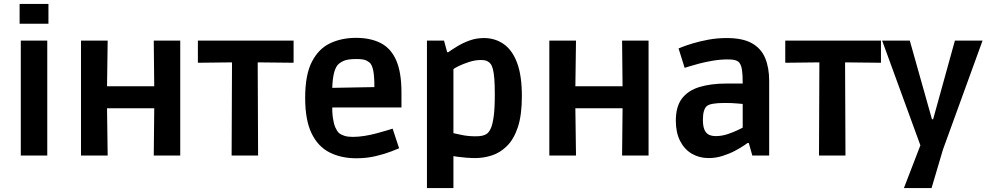

<svg xmlns="http://www.w3.org/2000/svg" viewBox="-20 -793 5035 979"><path d="M86 0V-586H221V0ZM80 -672V-773H227V-672Z M393 0V-586H529L525 -295L529 0ZM764 0 767 -294 764 -586H899V0ZM455 -241V-353H837V-241Z M1161 0 1163 -475 989 -473V-586H1477V-473L1294 -475L1296 0Z M1797 14Q1719 14 1660 -16Q1601 -46 1568.5 -113.5Q1536 -181 1536 -294Q1536 -412 1570.5 -478.5Q1605 -545 1663.5 -572.5Q1722 -600 1795 -600Q1869 -600 1921 -573.5Q1973 -547 2000 -486Q2027 -425 2027 -322V-245H1613L1674 -265Q1673 -221 1677.5 -191Q1682 -161 1690 -143Q1698 -125 1708 -115Q1719 -106 1736 -100.5Q1753 -95 1779 -95Q1807 -95 1838.5 -100Q1870 -105 1899.5 -113Q1929 -121 1951 -127.5Q1973 -134 1982 -137L2015 -37Q2006 -33 1974 -20.5Q1942 -8 1896 3Q1850 14 1797 14ZM1674 -318 1614 -344 1951 -350 1889 -324Q1890 -378 1886 -414.5Q1882 -451 1870 -468Q1863 -477 1848 -484.5Q1833 -492 1797 -492Q1755 -492 1734.5 -483.5Q1714 -475 1702 -462Q1673 -428 1674 -318Z M2157 166V-586H2244L2260 -527H2266Q2287 -542 2314.5 -558.5Q2342 -575 2375.5 -587Q2409 -599 2448 -599Q2504 -599 2548 -568.5Q2592 -538 2616.5 -473Q2641 -408 2641 -303Q2641 -206 2620.5 -144.5Q2600 -83 2565 -48.5Q2530 -14 2488 -0.5Q2446 13 2404 13Q2382 13 2357 11Q2332 9 2314 6.5Q2296 4 2292 3V166ZM2405 -98Q2425 -98 2439 -101Q2453 -104 2464 -112Q2475 -121 2483.5 -140.5Q2492 -160 2497.5 -200.5Q2503 -241 2503 -311Q2503 -361 2500.5 -392Q2498 -423 2493 -441.5Q2488 -460 2481 -468Q2475 -476 2464 -481.5Q2453 -487 2431 -487Q2403 -487 2372 -477Q2341 -467 2318.5 -456Q2296 -445 2292 -440V-114Q2298 -113 2331.5 -105.5Q2365 -98 2405 -98Z M2781 0V-586H2917L2913 -295L2917 0ZM3152 0 3155 -294 3152 -586H3287V0ZM2843 -241V-353H3225V-241Z M3593 13Q3546 13 3508 -9Q3470 -31 3448 -74Q3426 -117 3426 -177Q3426 -250 3457.5 -291Q3489 -332 3547 -349.5Q3605 -367 3683 -367H3767Q3767 -412 3763.5 -435.5Q3760 -459 3752 -470Q3747 -479 3733.5 -484.5Q3720 -490 3690 -490Q3653 -490 3614.5 -483.5Q3576 -477 3544 -468.5Q3512 -460 3491.5 -453.5Q3471 -447 3471 -447L3440 -546Q3440 -546 3460 -554Q3480 -562 3515 -572.5Q3550 -583 3593.5 -591Q3637 -599 3686 -599Q3767 -599 3814 -572.5Q3861 -546 3881.5 -497Q3902 -448 3902 -381V0H3816L3798 -64H3792Q3790 -62 3772 -50Q3754 -38 3726.5 -23.5Q3699 -9 3664.5 2Q3630 13 3593 13ZM3629 -99Q3660 -99 3690 -109Q3720 -119 3741.5 -129.5Q3763 -140 3767 -142V-263Q3763 -263 3738.5 -265.5Q3714 -268 3675 -268Q3602 -268 3584 -252Q3575 -245 3569.5 -227.5Q3564 -210 3564 -181Q3564 -138 3579.5 -118.5Q3595 -99 3629 -99Z M4156 0 4158 -475 3984 -473V-586H4472V-473L4289 -475L4291 0Z M4589 166 4673 -52 4478 -586H4619L4732 -185H4738L4849 -586H4990L4788 -30L4730 166Z"/></svg>

Font: Ruda ExtraBold
Style: Regular
Weight: 800
Designer: Mariela Monsalve and Angelina Sanchez
Foundry: Mariela Monsalve and Angelina Sanchez
Version: Version 2.000